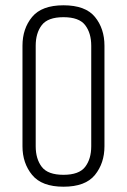

<svg xmlns="http://www.w3.org/2000/svg" viewBox="-20 -696 480 726"><path d="M65 -523Q65 -588 101.5 -632Q138 -676 220 -676Q303 -676 339 -632Q375 -588 375 -523V-143Q375 -79 339 -34.5Q303 10 220 10Q138 10 101.5 -34.5Q65 -79 65 -143ZM325 -523Q325 -571 302 -601Q279 -631 220 -631Q161 -631 138 -601Q115 -571 115 -523V-143Q115 -95 138 -65Q161 -35 220 -35Q279 -35 302 -65Q325 -95 325 -143Z"/></svg>

Font: Khand Variable Light
Style: Regular
Weight: 300
Designer: Satya Rajpurohit
Foundry: Indian Type Foundry
Version: Version 3.000